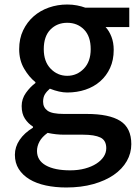

<svg xmlns="http://www.w3.org/2000/svg" viewBox="-20 -584 618 851"><path d="M274 247Q340 247 393.5 232Q447 217 484.5 191Q522 165 542 130Q562 95 562 55Q562 -17 513 -48Q464 -79 364 -79H263Q210 -79 190.5 -93.5Q171 -108 171 -133Q171 -153 179 -166Q187 -179 201 -191Q244 -174 278 -174Q321 -174 358.5 -186.5Q396 -199 424 -223.5Q452 -248 468 -283Q484 -318 484 -363Q484 -395 474 -421Q464 -447 448 -464H553V-550H358Q342 -556 321.5 -560Q301 -564 278 -564Q235 -564 196.5 -550.5Q158 -537 129 -511.5Q100 -486 82.5 -449.5Q65 -413 65 -366Q65 -317 87 -279.5Q109 -242 137 -220V-216Q114 -199 95 -172.5Q76 -146 76 -114Q76 -80 90.5 -58Q105 -36 126 -23V-18Q88 5 67 36Q46 67 46 102Q46 138 63 165Q80 192 110.5 210.5Q141 229 183 238Q225 247 274 247ZM278 -248Q235 -248 204.5 -279.5Q174 -311 174 -366Q174 -423 203.5 -453Q233 -483 278 -483Q323 -483 352.5 -453Q382 -423 382 -366Q382 -311 351.5 -279.5Q321 -248 278 -248ZM291 171Q222 171 183 149Q144 127 144 85Q144 64 155 43.5Q166 23 191 5Q210 9 228 11Q246 13 265 13H348Q399 13 425 25.5Q451 38 451 73Q451 93 439.5 110.5Q428 128 407 141.5Q386 155 356.5 163Q327 171 291 171Z"/></svg>

Font: Alpha Sans Medium
Style: Regular
Weight: 500
Designer: [Spoqa Han Sans Neo] Dong-huui Kim  Younghwa Kang  Yujin Lee  [Noto Sans] Ryoko NISHIZUKA  (kana & ideographs); Paul D. 
Foundry: Spoqa (http://www.spoqa-han-sans.com)
Version: Version 1.100;hotconv 1.0.109;makeotfexe 2.5.65596